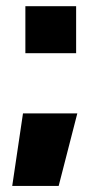

<svg xmlns="http://www.w3.org/2000/svg" viewBox="-20 -488 293 628"><path d="M63 -314V-467.8H229V-314ZM20 120.1 55.2 -117.2H232.9L171.9 120.1Z"/></svg>

Font: Kanit ExtraBold
Style: Regular
Weight: 800
Designer: Katatrad Team
Foundry: CadsonDemak
Version: Version 1.000;PS 001.000;hotconv 1.0.88;makeotf.lib2.5.64775